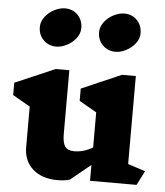

<svg xmlns="http://www.w3.org/2000/svg" viewBox="-58 -916 841 978"><g transform="rotate(5 362.0 -426.5)"><path d="M115 -758Q115 -786 133.5 -810.5Q152 -835 180.5 -849.5Q209 -864 235 -864Q275 -864 300.5 -837.5Q326 -811 326 -771Q326 -743 307.5 -719Q289 -695 261 -680.5Q233 -666 207 -666Q167 -666 141 -692.5Q115 -719 115 -758ZM418 -758Q418 -786 436.5 -810.5Q455 -835 483.5 -849.5Q512 -864 538 -864Q578 -864 603.5 -837.5Q629 -811 629 -771Q629 -743 610.5 -719Q592 -695 564 -680.5Q536 -666 510 -666Q470 -666 444 -692.5Q418 -719 418 -758ZM676 0H438V-81L335 3Q308 11 272 11Q193 11 146 -30.5Q99 -72 99 -143V-350L10 -401V-464L214 -552H284V-226Q284 -181 297.5 -162Q311 -143 345 -143Q391 -143 439 -170V-350L350 -401V-464L553 -552H624V-102L713 -73Z"/></g></svg>

Font: Inknut Antiqua ExtraBold
Style: Regular
Weight: 800
Designer: Claus Eggers Sørensen
Foundry: Claus Eggers Sørensen
Version: Version 1.003; ttfautohint (v1.8.2) -l 8 -r 50 -G 200 -x 14 